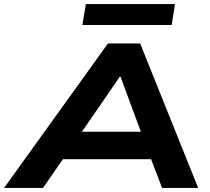

<svg xmlns="http://www.w3.org/2000/svg" viewBox="-58 -917 1027 937"><path d="M-38 0 469 -705H626L909 0H733L657 -198L727 -140H198L290 -199L152 0ZM527 -543 312 -231 277 -274H690L645 -232L530 -543ZM344 -795 361 -897H796L780 -795Z"/></svg>

Font: Nunito Sans 10pt Expanded ExtraBold
Style: Italic
Weight: 800
Width: 7
Italic angle: -9°
Designer: Vernon Adams
Foundry: Vernon Adams
Version: Version 3.101;gftools[0.9.27]